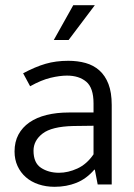

<svg xmlns="http://www.w3.org/2000/svg" viewBox="-20 -710 514 739"><path d="M69 -428Q116 -453 155.5 -464.5Q195 -476 243 -476Q279 -476 309.5 -467.5Q340 -459 362.5 -439Q385 -419 397.5 -386.5Q410 -354 410 -306V0H356L345 -57H343Q313 -22 274.5 -6.5Q236 9 190 9Q157 9 128.5 -0.5Q100 -10 79.5 -28Q59 -46 47.5 -71Q36 -96 36 -127Q36 -164 51 -192Q66 -220 93.5 -239Q121 -258 159.5 -267.5Q198 -277 245 -277H340V-312Q340 -372 312 -395.5Q284 -419 238 -419Q210 -419 174.5 -410.5Q139 -402 96 -378ZM340 -226 262 -225Q179 -223 144 -196Q109 -169 109 -130Q109 -83 138 -64Q167 -45 207 -45Q242 -45 278 -61.5Q314 -78 340 -116ZM244 -556H187L262 -690H345Z"/></svg>

Font: Ek Mukta Light
Style: Regular
Weight: 300
Designer: Girish Dalvi and Yashodeep Gholap
Foundry: Ek Type
Version: Version 2.538;PS 1.002;hotconv 16.6.51;makeotf.lib2.5.65220;